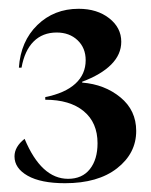

<svg xmlns="http://www.w3.org/2000/svg" viewBox="-20 -800 343 437"><path d="M13 -444Q13 -466 36 -484Q74 -393 135 -393Q167 -393 184.5 -415Q202 -437 202 -474Q202 -521 170.5 -547Q139 -573 83 -573V-579Q128 -588 151.5 -609.5Q175 -631 175 -663Q175 -691 156.5 -708.5Q138 -726 109 -726Q77 -726 56.5 -705.5Q36 -685 29 -646H23Q27 -706 65 -743Q103 -780 159 -780Q201 -780 228.5 -758.5Q256 -737 256 -705Q256 -676 233 -653Q210 -630 167 -614V-612Q218 -608 254 -578.5Q290 -549 290 -502Q290 -451 246.5 -417Q203 -383 128 -383Q73 -383 43 -400Q13 -417 13 -444Z"/></svg>

Font: Nyght Serif
Style: Regular
Weight: 400
Designer: Maksym Kobuzan
Version: Version 0.410;July 4, 2025;FontCreator 15.0.0.2958 64-bit